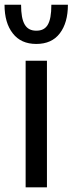

<svg xmlns="http://www.w3.org/2000/svg" viewBox="-42 -807 313 827"><path d="M179.2 -786.6C179.2 -704.1 158.7 -674.8 114.3 -674.8C68.8 -674.8 48.8 -708 48.8 -786.6H-22.5C-22.5 -734.4 -10.7 -693.4 13.2 -663.1C36.6 -632.8 70.3 -617.7 114.3 -617.7C158.7 -617.7 192.4 -632.8 215.8 -663.6C238.8 -693.8 250.5 -734.9 250.5 -786.6ZM160.2 -545.4H68.4V0H160.2Z"/></svg>

Font: SG Kara Light
Style: Regular
Weight: 400
Designer: Damoon Khanjanzadeh
Version: Version 1.000